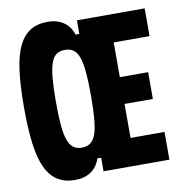

<svg xmlns="http://www.w3.org/2000/svg" viewBox="-90 -901 930 1002"><g transform="rotate(-10 375.0 -400.0)"><path d="M228 19Q175 19 137 -4Q99 -27 75 -76.5Q51 -126 40.5 -206Q30 -286 30 -400Q30 -514 40.5 -594Q51 -674 75 -723.5Q99 -773 137 -796Q175 -819 228 -819Q278 -819 312.5 -795.5Q347 -772 361 -728H381V-800H740V-653H550V-469H700V-327H550V-147H730V0H381V-72H361Q347 -28 312.5 -4.5Q278 19 228 19ZM292 -141Q318 -141 336.5 -154Q355 -167 365.5 -196.5Q376 -226 380.5 -275.5Q385 -325 385 -400Q385 -475 380.5 -524.5Q376 -574 365.5 -604Q355 -634 336.5 -646.5Q318 -659 292 -659Q265 -659 247 -646.5Q229 -634 218.5 -604Q208 -574 203.5 -524.5Q199 -475 199 -400Q199 -325 203.5 -275.5Q208 -226 218.5 -196.5Q229 -167 247 -154Q265 -141 292 -141Z"/></g></svg>

Font: Martian Mono SemiExpanded
Style: Bold
Weight: 700
Width: 6
Designer: Roman Shamin
Foundry: Evil Martians
Version: Version 1.000